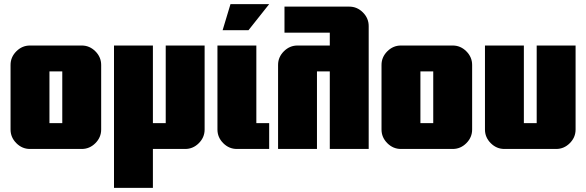

<svg xmlns="http://www.w3.org/2000/svg" viewBox="-20 -720 2833 928"><path d="M281 -125V-375H219V-125ZM469 -406V-94Q469 -56 441 -28Q413 0 375 0H125Q87 0 59 -28Q31 -56 31 -94V-406Q31 -444 59 -472Q87 -500 125 -500H375Q413 -500 441 -472Q469 -444 469 -406Z M969 -500V-94Q969 -56 941 -28Q913 0 875 0H719V188H531V-500H719V-125H781V-500Z M1281 -700 1181 -574H1056L1094 -700ZM1281 -125V0H1125Q1087 0 1059 -28Q1031 -56 1031 -94V-500H1219V-125Z M1762 -594V0H1574V-375H1512V0H1324V-406Q1324 -444 1352 -472Q1380 -500 1418 -500H1574V-562H1355V-688H1668Q1706 -688 1734 -660Q1762 -632 1762 -594Z M2074 -125V-375H2012V-125ZM2262 -406V-94Q2262 -56 2234 -28Q2206 0 2168 0H1918Q1880 0 1852 -28Q1824 -56 1824 -94V-406Q1824 -444 1852 -472Q1880 -500 1918 -500H2168Q2206 -500 2234 -472Q2262 -444 2262 -406Z M2762 -94Q2762 -56 2734 -28Q2706 0 2668 0H2418Q2380 0 2352 -28Q2324 -56 2324 -94V-500H2512V-125H2574V-500H2762Z"/></svg>

Font: CostaRica
Style: Normal
Weight: 900
Version: Version 1.3